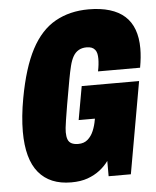

<svg xmlns="http://www.w3.org/2000/svg" viewBox="-52 -744 652 800"><g transform="rotate(-5 274.5 -344.0)"><path d="M214 12Q125 12 78 -44.5Q31 -101 31 -216Q31 -247 34.5 -282Q38 -317 45 -355Q68 -481 108 -556.5Q148 -632 208.5 -666Q269 -700 348 -700Q398 -700 436 -688.5Q474 -677 499 -654.5Q524 -632 536.5 -598Q549 -564 549 -519Q549 -501 547 -481Q545 -461 541 -439H365Q368 -453 369.5 -466.5Q371 -480 371 -491Q371 -503 369 -512.5Q367 -522 361.5 -529Q356 -536 347.5 -539.5Q339 -543 326 -543Q307 -543 293 -535Q279 -527 270 -511.5Q261 -496 255 -472Q249 -448 243 -415Q231 -350 224.5 -310.5Q218 -271 214.5 -249Q211 -227 210 -216Q209 -205 209 -198Q209 -180 213.5 -168Q218 -156 229 -150.5Q240 -145 257 -145Q281 -145 296.5 -158.5Q312 -172 321 -193.5Q330 -215 334 -239L335 -244H267L292 -384H532L464 0H371V-64Q356 -43 334 -26Q312 -9 283 1.5Q254 12 214 12Z"/></g></svg>

Font: Archivo ExtraCondensed Black
Style: Italic
Weight: 900
Width: 2
Italic angle: -10°
Designer: Hector Gatti
Foundry: Omnibus-Type
Version: Version 2.001